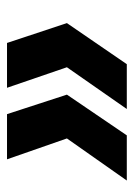

<svg xmlns="http://www.w3.org/2000/svg" viewBox="65 -576 390 561"><g transform="rotate(90 260.5 -295.0)"><path d="M313 -120 256 -295 375 -470H507L384 -295L445 -120ZM105 -120 47 -295 167 -470H298L176 -295L236 -120Z"/></g></svg>

Font: DM Sans 9pt ExtraBold
Style: Italic
Weight: 800
Italic angle: -10°
Version: Version 4.004;gftools[0.9.30]